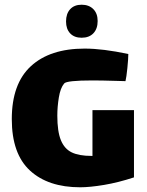

<svg xmlns="http://www.w3.org/2000/svg" viewBox="-20 -783 623 814"><path d="M548 -316V-31Q481 -9 421 1Q361 11 320 11Q184 11 107 -60Q30 -131 30 -278Q30 -428 111 -502.5Q192 -577 339 -577Q416 -577 524 -554Q524 -534 520 -494.5Q516 -455 512 -439L476 -440Q410 -442 373 -442Q262 -442 252 -429Q236 -410 229.5 -370Q223 -330 223 -293Q223 -226 238 -189Q253 -152 284 -137Q315 -122 368 -122H372V-316ZM326 -623Q295 -623 277.5 -641.5Q260 -660 260 -692Q260 -725 277.5 -744Q295 -763 326 -763Q357 -763 375.5 -744.5Q394 -726 394 -694Q394 -661 376 -642Q358 -623 326 -623Z"/></svg>

Font: Lalezar
Style: Regular
Weight: 400
Designer: Borna Izadpanah
Foundry: Borna Izadpanah
Version: Version 1.003